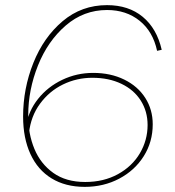

<svg xmlns="http://www.w3.org/2000/svg" viewBox="-20 -723 680 748"><path d="M70 -269Q70 -378 110 -478Q150 -578 224 -640.5Q298 -703 397 -703Q481 -703 536 -657.5Q591 -612 610 -529L592 -525Q576 -600 524 -642Q472 -684 397 -684Q306 -684 236 -623.5Q166 -563 128 -468Q90 -373 90 -275V-270Q90 -201 114 -143Q138 -85 187.5 -49.5Q237 -14 312 -14Q384 -14 439.5 -44.5Q495 -75 525 -126Q555 -177 555 -236Q555 -289 528.5 -331Q502 -373 453 -396.5Q404 -420 340 -420Q279 -420 225.5 -394Q172 -368 136 -319Q100 -270 93 -205L82 -234Q91 -291 128.5 -338Q166 -385 222.5 -412Q279 -439 343 -439Q411 -439 464 -413Q517 -387 546 -341.5Q575 -296 575 -239Q575 -170 540 -114.5Q505 -59 444.5 -27Q384 5 310 5Q235 5 181 -28Q127 -61 98.5 -123Q70 -185 70 -269Z"/></svg>

Font: Fixel Italic Variable 20240409 Display Thin
Style: Italic
Weight: 100
Italic angle: -10°
Designer: AlfaBravo + MacPaw
Foundry: Kyrylo Tkachov, Marchela Mozhyna, Serhii Makarenko, Maria Weinstein, Zakhar Kryvoshyya
Version: Version 1.211;Glyphs 3.2 (3225)